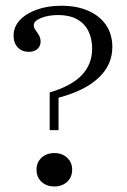

<svg xmlns="http://www.w3.org/2000/svg" viewBox="-20 -651 450 682"><path d="M156.5 -188.7V-322.6Q233.1 -345.2 270.2 -383.9Q307.3 -422.6 307.3 -478.2Q307.3 -514.5 293.5 -541.5Q279.8 -568.5 252.8 -583.1Q225.8 -597.6 187.1 -597.6Q151.6 -597.6 125.8 -587.1Q100 -576.6 100 -561.3Q100 -552.4 106 -544.4Q112.1 -536.3 118.1 -526.2Q124.2 -516.1 124.2 -503.2Q124.2 -487.1 112.9 -477Q101.6 -466.9 82.3 -466.9Q58.1 -466.9 43.1 -482.7Q28.2 -498.4 28.2 -524.2Q28.2 -555.6 50.4 -579.4Q72.6 -603.2 110.9 -616.9Q149.2 -630.6 197.6 -630.6Q253.2 -630.6 294 -612.5Q334.7 -594.4 356.9 -561.7Q379 -529 379 -483.9Q379 -420.2 329.8 -374.2Q280.6 -328.2 187.9 -304V-188.7ZM173.4 11.3Q145.2 11.3 127.4 -5.2Q109.7 -21.8 109.7 -48.4Q109.7 -74.2 127.4 -90.7Q145.2 -107.3 173.4 -107.3Q200.8 -107.3 218.5 -90.7Q236.3 -74.2 236.3 -48.4Q236.3 -21.8 218.5 -5.2Q200.8 11.3 173.4 11.3Z"/></svg>

Font: Playfair 12pt Light
Style: Regular
Weight: 300
Designer: Claus Eggers Sørensen
Foundry: Claus Eggers Sørensen
Version: Version 2.000;gftools[0.9.28]